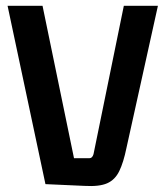

<svg xmlns="http://www.w3.org/2000/svg" viewBox="-20 -632 566 659"><path d="M270 6 136 0 6 -612H126L234 -89H287Q297 -89 301 -103L405 -612H522L414 -124Q404 -75 389.5 -45Q375 -15 348 -3Q321 9 270 6Z"/></svg>

Font: Kdam Thmor Pro
Style: Regular
Weight: 400
Designer: Sovichet Tep, Longdey Hak
Foundry: Anagata Design
Version: Version 1.003; ttfautohint (v1.8.4.7-5d5b)